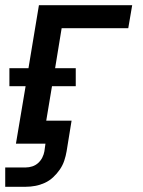

<svg xmlns="http://www.w3.org/2000/svg" viewBox="-27 -550 547 735"><path d="M-7 165V91H72Q84 91 96.5 87Q109 83 119 74Q129 65 135 53Q141 41 143 29L147 0H34L71 -220H9V-289H82L122 -530H479L464 -442H209L184 -289H263V-220H172L150 -88H247L228 29Q225 47 219 65Q213 83 202 99Q191 115 176.5 128.5Q162 142 144.5 150Q127 158 108.5 161.5Q90 165 72 165Z"/></svg>

Font: Iosevka Curly Semibold Oblique
Style: Regular
Weight: 600
Italic angle: -9°
Monospace: yes
Designer: Belleve Invis
Foundry: Belleve Invis
Version: Version 11.1.0; ttfautohint (v1.8.3)